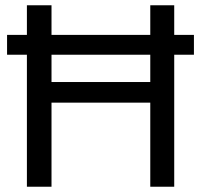

<svg xmlns="http://www.w3.org/2000/svg" viewBox="-20 -708 762 728"><path d="M175.3 -318.8V0H82V-500.5H6.8V-575.7H82V-688H175.3V-575.7H549.8V-688H640.6V-575.7H715.3V-500.5H640.6V0H549.8V-318.8ZM175.3 -397H549.8V-500.5H175.3Z"/></svg>

Font: Arimo Nerd Font
Style: Regular
Weight: 400
Designer: Steve Matteson
Foundry: Monotype Imaging Inc.
Version: Version 1.33;Nerd Fonts 3.2.1